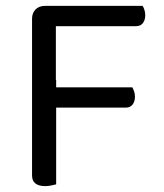

<svg xmlns="http://www.w3.org/2000/svg" viewBox="-20 -628 557 653"><path d="M170 -246 89 -247V-564Q89 -584 101 -596Q113 -608 133 -608Q144 -608 155 -605Q166 -602 170 -600ZM133 -262V-331H430Q433 -326 436 -317.5Q439 -309 439 -299Q439 -283 431 -272.5Q423 -262 408 -262ZM133 -539V-608H465Q468 -604 471 -595Q474 -586 474 -576Q474 -560 466 -549.5Q458 -539 443 -539ZM89 -356H171V-1Q166 0 155.5 2.5Q145 5 134 5Q112 5 100.5 -4Q89 -13 89 -31Z"/></svg>

Font: Baloo Bhaina 2
Style: Regular
Weight: 400
Designer: Yesha Goshar, Manish Minz, Shuchita Grover and Ek Type
Foundry: Ek Type
Version: Version 1.700